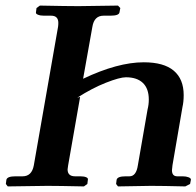

<svg xmlns="http://www.w3.org/2000/svg" viewBox="-20 -667 704 688"><path d="M267.1 -319.8 224.1 -74.2Q222.2 -63.5 222.2 -60.1Q222.2 -35.2 249 -35.2H268.1Q280.8 -35.2 288.6 -32Q296.4 -28.8 294.9 -22.9L293 -7.8L280.8 1Q189 -1 149.9 -1L7.8 1L1 -7.8L2.9 -22.9Q5.9 -35.2 35.2 -35.2H61Q93.8 -35.2 101.1 -74.2L188 -570.8Q189 -577.1 189 -585Q189 -610.8 163.1 -610.8H137.2Q124.5 -610.8 116 -614.3Q107.4 -617.7 108.9 -623L110.8 -638.2L123 -647Q222.2 -645 261.2 -645L402.8 -647L411.1 -638.2L408.2 -623Q406.7 -610.8 376 -610.8H351.1Q317.4 -610.8 311 -570.8L277.8 -384.8Q401.9 -443.8 495.1 -443.8Q566.9 -443.8 602.5 -413.8Q638.2 -383.8 638.2 -326.2Q638.2 -302.2 633.8 -283.2L598.1 -75.2Q596.2 -60.5 596.2 -57.1Q596.2 -35.2 615.2 -35.2H634.8Q647 -35.2 655.8 -31.7Q664.6 -28.3 664.1 -22.9L661.1 -7.8L644 1Q563 -1 521 -1L402.8 1L396 -7.8L397.9 -22.9Q400.9 -35.2 430.2 -35.2H443.8Q468.3 -35.2 474.1 -75.2L508.8 -274.9Q513.2 -292 513.2 -310.1Q513.2 -349.6 491.9 -369.9Q470.7 -390.1 431.2 -390.1Q409.2 -390.1 359.6 -370.6Q310.1 -351.1 256.8 -316.9Z"/></svg>

Font: Linux Libertine
Style: Bold Italic
Weight: 700
Italic angle: -11.5°
Designer: Philipp H. Poll
Foundry: Philipp H. Poll
Version: Version 4.0.5